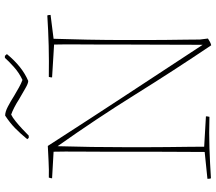

<svg xmlns="http://www.w3.org/2000/svg" viewBox="-68 -786 862 765"><g transform="rotate(-90 362.5 -404.0)"><path d="M564 7Q463 -143 367 -297Q271 -451 162 -605Q160 -541 159 -469Q158 -397 158 -330Q158 -297 158 -254.5Q158 -212 158.5 -168Q159 -124 159.5 -85.5Q160 -47 160 -21L281 -14Q281 -8 279 0Q214 -2 155 0Q96 2 34 6Q32 2 32 -8L139 -19Q139 -66 139.5 -121Q140 -176 140 -231Q140 -286 140 -330Q140 -370 140 -421Q140 -472 140.5 -524.5Q141 -577 140 -621L34 -627Q34 -630 35 -633.5Q36 -637 37 -640Q66 -639 103 -641Q140 -643 163 -644Q176 -624 205 -579Q234 -534 273 -474Q312 -414 355 -348.5Q398 -283 439 -220.5Q480 -158 513.5 -107Q547 -56 566 -27Q566 -110 566.5 -190Q567 -270 567 -330Q567 -370 567 -420.5Q567 -471 567.5 -523Q568 -575 567 -619L436 -627Q436 -632 438 -640Q503 -639 562 -640.5Q621 -642 683 -646Q685 -642 685 -633L590 -621Q588 -565 586.5 -486Q585 -407 585 -330Q585 -297 585 -255Q585 -213 585.5 -171Q586 -129 586.5 -93.5Q587 -58 587 -38L591 -6Q585 -2 577.5 2Q570 6 564 7ZM195 -720 190 -726Q213 -754 234 -774.5Q255 -795 284 -814Q299 -814 320 -803Q341 -792 363 -778Q380 -768 396 -759Q412 -750 426 -745Q454 -758 477.5 -779Q501 -800 514 -815H522L529 -807Q479 -746 422 -722Q412 -722 392.5 -733.5Q373 -745 350 -758Q333 -769 316.5 -777.5Q300 -786 288 -790Q277 -785 261.5 -772.5Q246 -760 230.5 -745.5Q215 -731 204 -720Z"/></g></svg>

Font: Labrada Thin
Style: Regular
Weight: 100
Designer: Mercedes Jáuregui
Foundry: Omnibus-Type Team
Version: Version 1.000; ttfautohint (v1.8.4.7-5d5b)